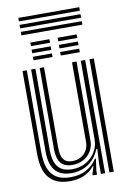

<svg xmlns="http://www.w3.org/2000/svg" viewBox="-96 -935 670 1002"><g transform="rotate(-10 238.5 -434.0)"><path d="M192.9 9.1Q151.4 9.1 124.4 -2.8Q97.4 -14.8 81.8 -34.3Q66.1 -53.7 58.8 -76.5Q51.4 -99.3 49.4 -121.5Q47.3 -143.7 47.3 -160.6V-600H70.1V-164.7Q70.1 -144.5 73.4 -118.3Q76.7 -92.1 88.9 -67.5Q101.1 -42.8 127.4 -26.8Q153.8 -10.7 200 -10.7Q247.9 -10.7 282.9 -29.9Q317.9 -49.2 340.1 -83.4H345.4L336.5 -21.5V0H313.6L313.4 -6.8L325.7 -46.6H321.3Q297.4 -17.5 265.5 -4.2Q233.5 9.1 192.9 9.1ZM402.3 0V-600H425.3V0ZM220.1 -72.1Q190.7 -72.1 174.1 -82.6Q157.6 -93.1 149.9 -109.1Q142.3 -125.2 140.4 -142.4Q138.4 -159.5 138.4 -172.8V-600H161.3V-174Q161.3 -156.6 164.8 -137.5Q168.4 -118.5 181.6 -105.2Q194.8 -91.9 223.4 -91.9Q246.8 -91.9 266.4 -102.4Q286 -112.9 297.8 -132.4Q309.7 -151.9 309.7 -178.8V-600H333.6V-180.9Q333.6 -149.5 318.7 -124.9Q303.7 -100.2 278.1 -86.1Q252.5 -72.1 220.1 -72.1ZM206.6 -30.7Q149.2 -31.1 121.1 -64.3Q93 -97.5 93 -166V-600H115.8V-168.8Q115.8 -109.5 139.4 -80Q162.9 -50.4 214.6 -50.4Q257.1 -50.4 288.9 -69.2Q320.7 -88.1 338.3 -118.3Q356 -148.6 356 -182.7V-600H379.4V0H357.2V-58L360.9 -131.6H355.5Q335.3 -81.6 295.9 -55.9Q256.4 -30.3 206.6 -30.7ZM258 -720.4V-739.2H359V-720.4ZM113.5 -645V-663.8H214.4V-645ZM113.5 -682.7V-701.5H214.4V-682.7ZM113.5 -720.4V-739.2H214.4V-720.4ZM258 -645V-663.8H359V-645ZM258 -682.7V-701.5H359V-682.7ZM74 -858.3V-876.8H397V-858.3ZM74 -784.2V-802.7H397V-784.2ZM74 -821.2V-839.8H397V-821.2Z"/></g></svg>

Font: Big Shoulders Inline Text Thin
Style: Regular
Weight: 100
Designer: Patric King
Foundry: XO Type Co
Version: Version 2.002